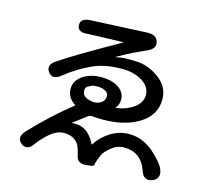

<svg xmlns="http://www.w3.org/2000/svg" viewBox="-116 -926 1231 1115"><g transform="rotate(15 500.0 -368.0)"><path d="M886 34Q836 53 817 -5Q782 -107 678 -107Q637 -107 601 -76.5Q565 -46 558 -26Q547 3 542.5 14Q538 25 538 35.5Q538 46 488 49Q437 53 430 6Q429 1 421 -26Q401 -98 319 -98Q273 -98 224 -51Q189 -18 172 7Q137 58 98 27Q60 -4 102 -49Q215 -169 338 -267Q342 -270 338 -273Q290 -303 290 -358Q290 -406 338 -438Q383 -467 445 -467Q512 -467 551 -440Q590 -413 590 -370Q590 -341 572 -319Q569 -315 574 -316Q636 -325 679 -356.5Q722 -388 722 -433Q722 -482 672.5 -513.5Q623 -545 550 -545Q445 -545 371 -510Q292 -474 220 -416Q173 -378 145 -416Q117 -454 167 -487Q265 -553 515 -694Q519 -696 514 -696Q325 -691 303 -689Q243 -683 241 -725Q238 -767 298 -770L635 -786Q691 -789 702 -749Q714 -709 662 -686L646 -679Q619 -667 592 -654Q550 -634 496 -603Q492 -600 497 -601Q539 -609 554 -609Q584 -609 614 -608Q687 -607 754 -558.5Q821 -510 821 -434Q821 -336 728 -281Q644 -231 514 -231Q477 -231 456 -234Q439 -236 425 -225L351 -169Q347 -166 352 -166Q443 -175 490 -78Q492 -73 495 -77Q526 -126 577.5 -158Q629 -190 687 -190Q769 -190 836 -132Q897 -78 913 -41Q936 14 886 34ZM435 -316Q456 -314 475 -323Q505 -338 505 -369Q505 -387 486 -398Q467 -409 439.5 -409Q412 -409 402 -403.5Q392 -398 380.5 -392Q369 -386 369 -366Q369 -323 435 -316Z"/></g></svg>

Font: Resource Han Rounded JP Medium
Style: Regular
Weight: 500
Designer: Cyano Hao (round all glyphs); Ryoko NISHIZUKA 西塚涼子 (kana, bopomofo & ideographs); Paul D. Hunt (Latin, Greek & Cyrillic)
Foundry: Cyano Hao
Version: 0.990